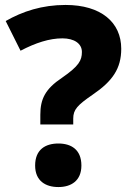

<svg xmlns="http://www.w3.org/2000/svg" viewBox="-20 -744 530 776"><path d="M143 -280V-241H276V-265C276 -301 293 -319 354 -361C435 -416 470 -467 470 -547C470 -654 388 -724 245 -724C150 -724 71 -698 3 -659L63 -539C124 -571 180 -589 232 -589C280 -589 311 -568 311 -534C311 -500 299 -477 231 -430C162 -384 143 -343 143 -280ZM122 -75C122 -13 164 12 216 12C267 12 309 -13 309 -75C309 -140 267 -164 216 -164C164 -164 122 -140 122 -75Z"/></svg>

Font: Noto Sans Lao UI ExtBd
Style: Regular
Weight: 800
Designer: Monotype Design Team
Foundry: Monotype Imaging Inc.
Version: Version 2.000